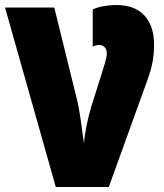

<svg xmlns="http://www.w3.org/2000/svg" viewBox="-20 -744 651 764"><path d="M593 -567Q593 -533 587.5 -500Q582 -467 565 -421L413 0H202L0 -714H196L288 -341Q294 -316 301.5 -265Q309 -214 314 -174Q319 -236 343 -319L385 -452Q397 -490 401 -505.5Q405 -521 405 -531Q405 -548 396 -556.5Q387 -565 376 -565Q359 -565 349 -558V-706Q363 -714 390 -719Q417 -724 443 -724Q516 -724 554.5 -682.5Q593 -641 593 -567Z"/></svg>

Font: Noto Sans Display Black Narrow
Style: Regular
Weight: 900
Width: 4
Designer: Monotype Design team
Foundry: Monotype Imaging Inc.
Version: Version 1.000